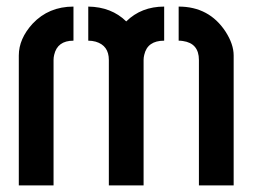

<svg xmlns="http://www.w3.org/2000/svg" viewBox="-20 -563 767 583"><path d="M37.1 0V-394.5Q37.1 -445.3 79.1 -491.2Q127.9 -543 203.1 -543V-439.5Q154.3 -439.5 144.5 -396.5Q142.6 -388.7 142.6 -380.9V0ZM248 -439.5V-543Q318.4 -542 363.3 -498Q409.2 -543 478.5 -543V-439.5Q427.7 -439.5 418 -396.5Q416 -388.7 416 -380.9V0H310.5V-380.9Q310.5 -424.8 270.5 -436.5Q259.8 -439.5 248 -439.5ZM522.5 -439.5V-543Q615.2 -543 665 -466.8Q689.5 -428.7 689.5 -394.5V0H584V-380.9Q584 -431.6 535.2 -438.5Q529.3 -439.5 522.5 -439.5Z"/></svg>

Font: Post No Bills Colombo
Style: Bold
Weight: 800
Designer: Kosala Senevirathne, Siva Puranthara, Lasantha Premarathna, Tharique Azeez
Foundry: Mooniak
Version: Version 1.220 ; ttfautohint (v1.5)